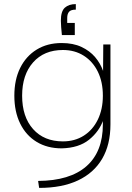

<svg xmlns="http://www.w3.org/2000/svg" viewBox="-20 -717 642 937"><path d="M282 -546Q280 -567 278.5 -584.5Q277 -602 277 -616Q277 -662 296.5 -679.5Q316 -697 350 -697V-670Q326 -670 317 -659.5Q308 -649 308 -629V-605H345V-546ZM484 -500H519V-110Q519 -11 478.5 58Q438 127 360.5 163.5Q283 200 171 200L166 166Q321 165 401.5 94.5Q482 24 482 -110V-135L485 -134Q465 -76 415 -35.5Q365 5 281 7Q211 7 159 -24.5Q107 -56 78.5 -114Q50 -172 50 -250Q50 -328 78.5 -385.5Q107 -443 159 -475Q211 -507 281 -507Q337 -507 377.5 -488Q418 -469 444 -438.5Q470 -408 483 -371ZM88 -250Q88 -147 141.5 -87Q195 -27 287 -27Q345 -27 389 -55Q433 -83 457.5 -133.5Q482 -184 482 -250Q482 -317 457.5 -367Q433 -417 389 -445Q345 -473 287 -473Q195 -473 141.5 -412.5Q88 -352 88 -250Z"/></svg>

Font: Albert Sans ExtraLight
Style: Regular
Weight: 250
Designer: Andreas Rasmussen
Foundry: a.Foundry
Version: Version 1.025